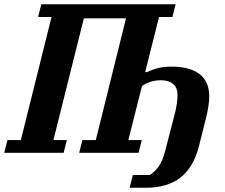

<svg xmlns="http://www.w3.org/2000/svg" viewBox="-53 -718 1057 902"><path d="M-18 -60H45L189 -638H126L141 -698H772L757 -638H694L629 -379H637Q662 -391 689.5 -398Q717 -405 751 -405Q839 -405 884.5 -370Q930 -335 930 -265Q930 -224 914 -160L882 -33Q856 69 794.5 116.5Q733 164 633 164H556L571 104H651Q673 90 691.5 65.5Q710 41 723 -9L764 -167Q774 -205 777.5 -229Q781 -253 781 -271Q781 -306 760.5 -323.5Q740 -341 703 -341Q653 -341 614 -314L550 -60H613L598 0H319L334 -60H397L539 -632H341L198 -60H261L246 0H-33Z"/></svg>

Font: IBM Plex Serif
Style: Bold Italic
Weight: 700
Italic angle: -14°
Designer: Mike Abbink, Paul van der Laan, Pieter van Rosmalen
Foundry: Bold Monday
Version: Version 3.001